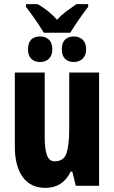

<svg xmlns="http://www.w3.org/2000/svg" viewBox="-20 -902 554 932"><path d="M193 -743Q172 -777 150.5 -808Q129 -839 106 -869V-882H163Q217 -851 257 -806Q278 -829 302 -847Q326 -865 351 -882H408V-869Q387 -842 364.5 -809.5Q342 -777 321 -743ZM175 -601Q147 -601 131.5 -617Q116 -633 116 -662Q116 -725 175 -725Q201 -725 217.5 -709.5Q234 -694 234 -662Q234 -633 217.5 -617Q201 -601 175 -601ZM338 -601Q311 -601 295.5 -617Q280 -633 280 -662Q280 -694 295.5 -709.5Q311 -725 338 -725Q364 -725 381 -709.5Q398 -694 398 -662Q398 -633 381 -617Q364 -601 338 -601ZM461 -550V0H348L331 -69H323Q285 10 201 10Q128 10 90 -43Q52 -96 52 -191V-550H197V-237Q197 -178 208 -148.5Q219 -119 245 -119Q291 -119 303.5 -160Q316 -201 316 -274V-550Z"/></svg>

Font: Noto Sans ExtraCondensed ExtraBold
Style: Regular
Weight: 800
Width: 2
Designer: Monotype Design Team
Foundry: Monotype Imaging Inc.
Version: Version 2.013; ttfautohint (v1.8.4.7-5d5b)